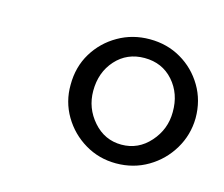

<svg xmlns="http://www.w3.org/2000/svg" viewBox="-54 -860 482 414"><g transform="rotate(15 187.0 -653.0)"><path d="M233 -515Q195 -515 163.5 -533.8Q132 -552.5 113.2 -584.2Q94.5 -616 95 -653.5Q95 -693.5 114 -724.8Q133 -756 164.8 -774.2Q196.5 -792.5 235 -792.5Q274 -792.5 305.2 -774.2Q336.5 -756 355.2 -724.5Q374 -693 374 -653.5Q373.5 -616 354.5 -584.2Q335.5 -552.5 303.8 -533.8Q272 -515 233 -515ZM234 -557Q271.5 -557 297.2 -586Q323 -615 323 -653.5Q323.5 -694.5 298.8 -722.5Q274 -750.5 234.5 -750.5Q195.5 -750.5 170.5 -722.8Q145.5 -695 145.5 -653.5Q145.5 -615 171 -586Q196.5 -557 234 -557Z"/></g></svg>

Font: Merriweather 120pt Black
Style: Italic
Weight: 900
Italic angle: -7.8°
Version: Version 2.101